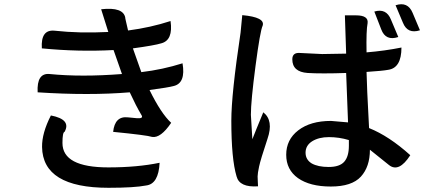

<svg xmlns="http://www.w3.org/2000/svg" viewBox="-20 -838 2040 913"><path d="M560 -486 520 -600Q353 -591 179 -608Q173 -699 240 -692Q358 -679 495 -686L461 -794Q568 -806 576 -752Q573 -761 589 -693Q696 -707 791 -738Q804 -647 747 -632Q715 -622 612 -608L652 -495Q753 -507 848 -537Q864 -443 806 -429Q781 -422 691 -410Q746 -298 794 -254Q744 -180 703 -187Q680 -195 518 -211Q526 -287 588 -280Q600 -279 630 -276Q665 -273 652 -292Q627 -334 597 -399Q403 -383 159 -399Q154 -492 216 -486Q367 -471 560 -486ZM222 -289Q320 -270 287 -211Q277 -209 277 -158Q277 -42 495 -42Q633 -42 739 -64Q734 37 675 44Q619 55 496 55Q183 55 180 -139Q179 -205 222 -289Z M1464 -166Q1433 -146 1433 -112Q1433 -79 1462 -61Q1492 -44 1543 -44Q1595 -44 1617 -69Q1639 -94 1639 -145V-172Q1592 -186 1544 -186Q1496 -186 1464 -166ZM1626 -583 1620 -765H1673Q1733 -765 1728 -728Q1721 -693 1723 -589Q1809 -596 1889 -612Q1889 -515 1826 -506Q1800 -501 1723 -496Q1724 -433 1735 -229Q1830 -191 1931 -100Q1877 -16 1830 -53L1739 -126Q1739 -45 1696 2Q1653 49 1553 49Q1454 49 1397 9Q1341 -31 1341 -102Q1341 -174 1398 -218Q1456 -263 1554 -263L1635 -256Q1628 -429 1626 -491Q1570 -489 1521 -489Q1473 -489 1443 -491Q1370 -496 1370 -556Q1370 -590 1409 -586L1512 -581ZM1132 -766Q1242 -756 1229 -716Q1217 -691 1195 -524Q1173 -357 1173 -292L1180 -176Q1193 -210 1232 -304Q1282 -265 1252 -178Q1219 -79 1212 -46Q1205 -13 1205 1Q1206 15 1206 28Q1207 42 1207 48Q1119 54 1105 1Q1080 -82 1080 -264Q1080 -390 1124 -683L1132 -766ZM1760 -783Q1817 -800 1839 -745L1874 -662Q1814 -642 1793 -698L1760 -783ZM1861 -813Q1919 -832 1942 -777L1977 -694Q1918 -675 1896 -730L1861 -813Z"/></svg>

Font: Swei Half Moon CJK TC
Style: Medium
Weight: 500
Version: Version 2.125